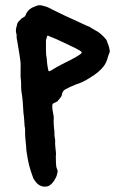

<svg xmlns="http://www.w3.org/2000/svg" viewBox="-20 -667 476 727"><path d="M157 39Q135 43 118 25Q115 22 112.5 18Q110 14 107 10L104 2Q96 -19 90.5 -40.5Q85 -62 82 -84Q79 -99 79 -112Q78 -125 76.5 -138Q75 -151 75 -164Q75 -170 75 -176.5Q75 -183 73 -190V-192Q72 -203 71.5 -214.5Q71 -226 69 -237L66 -283Q65 -293 64 -302Q63 -311 61 -321Q61 -325 60.5 -328.5Q60 -332 60 -336Q60 -344 60 -352Q60 -360 59 -367Q58 -371 58 -378V-410Q59 -424 57 -438Q55 -452 53 -465L44 -519Q43 -521 43 -524Q43 -527 43 -529Q43 -531 43 -534Q43 -537 42 -539Q39 -550 41 -559.5Q43 -569 46 -579Q47 -580 49 -584Q54 -589 58 -593.5Q62 -598 68 -601Q74 -603 77 -610L80 -617Q90 -635 111 -642Q112 -643 113.5 -643Q115 -643 116 -644Q129 -650 143 -645Q148 -644 153 -642.5Q158 -641 162 -639Q169 -636 175 -632.5Q181 -629 188 -626Q206 -617 224 -608.5Q242 -600 260 -592L286 -580Q292 -577 298 -574.5Q304 -572 310 -569L318 -566Q324 -562 330 -558.5Q336 -555 343 -551Q353 -546 362 -538Q371 -530 378 -522Q384 -516 385 -511Q388 -503 391 -494.5Q394 -486 395 -478Q397 -474 395 -469Q392 -462 389.5 -454.5Q387 -447 385 -439Q378 -420 363 -405Q350 -392 338 -384Q333 -381 328 -377.5Q323 -374 318 -371Q307 -364 295 -358Q283 -352 270 -348Q267 -348 265 -346Q255 -342 246 -338Q237 -334 228 -329Q219 -324 216 -315Q216 -314 215.5 -313.5Q215 -313 215 -311Q214 -303 208.5 -297Q203 -291 198 -284Q198 -283 197 -283Q196 -283 195 -282L183 -276Q178 -274 178 -267Q178 -263 178 -258.5Q178 -254 179 -250L183 -228Q183 -224 183.5 -220.5Q184 -217 183 -212Q183 -204 183.5 -195Q184 -186 185 -178Q186 -174 186 -170.5Q186 -167 186 -163Q186 -158 186.5 -152.5Q187 -147 188 -142Q188 -141 188.5 -139.5Q189 -138 189 -136Q188 -124 189.5 -111.5Q191 -99 192 -87V-83Q191 -75 191.5 -66.5Q192 -58 192 -49Q192 -36 196 -27Q199 -21 198 -15Q197 -9 195 -3Q194 0 192.5 3.5Q191 7 189 10Q181 26 168 35Q162 39 157 39ZM169 -398 175 -401Q192 -412 209.5 -421Q227 -430 245 -439L264 -449Q270 -453 275.5 -456Q281 -459 286 -463Q287 -464 289 -468Q290 -468 290 -469Q290 -470 289 -470Q286 -473 286 -473Q281 -476 275 -479.5Q269 -483 263 -486Q258 -488 252 -491Q246 -494 240 -497Q216 -508 193 -519Q186 -522 179.5 -524.5Q173 -527 166 -530Q166 -530 162 -532Q158 -532 158 -529Q157 -525 156 -521.5Q155 -518 154 -514V-481Q154 -472 154.5 -463Q155 -454 157 -446Q157 -439 158 -431.5Q159 -424 160 -416L163 -400Q165 -396 169 -398Z"/></svg>

Font: Lacquer
Style: Regular
Weight: 400
Designer: Eli Block, Niki Polyocan
Version: Version 1.100